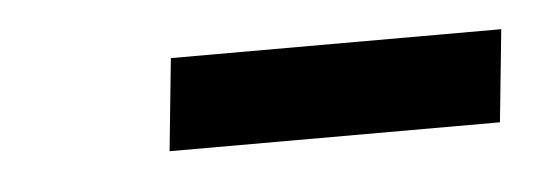

<svg xmlns="http://www.w3.org/2000/svg" viewBox="-24 -662 401 143"><g transform="rotate(-5 176.5 -590.5)"><path d="M106 -625H353L346 -556H99Z"/></g></svg>

Font: Zilla Slab Medium
Style: Regular
Weight: 500
Designer: Typotheque.com
Foundry: Typotheque type foundry
Version: Version 1.1; 2017